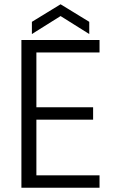

<svg xmlns="http://www.w3.org/2000/svg" viewBox="-20 -877 543 897"><path d="M445 -632H150V-376H415V-318H150V-58H445V0H80V-690H445ZM397 -718 263 -802 129 -718V-775L263 -857L397 -775Z"/></svg>

Font: Parkinsans Light Light
Style: Regular
Weight: 300
Version: Version 1.000